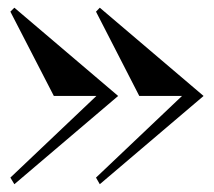

<svg xmlns="http://www.w3.org/2000/svg" viewBox="-20 -494 552 496"><path d="M229 -246.1H119.1L6.8 -463.9L17.1 -474.1L285.2 -246.1L17.1 -18.1L6.8 -35.2ZM450.2 -246.1H339.8L228 -463.9L237.8 -474.1L505.9 -246.1L237.8 -18.1L228 -35.2Z"/></svg>

Font: Bluu Next
Style: Bold
Weight: 700
Designer: Jean-Baptiste Morizot, Igor Stepanchenko (Cyrillic)
Foundry: Igor Stepanchenko
Version: Version 1.005